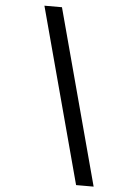

<svg xmlns="http://www.w3.org/2000/svg" viewBox="-69 -995 855 1221"><g transform="rotate(5 358.5 -384.5)"><path d="M576 175 276 -944H164L464 175Z"/></g></svg>

Font: Poppins Medium
Style: Regular
Weight: 500
Designer: Ninad Kale (Devanagari), Jonny Pinhorn (Latin)
Foundry: Indian Type Foundry
Version: 4.004